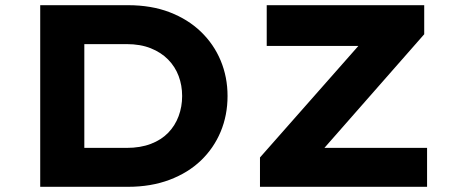

<svg xmlns="http://www.w3.org/2000/svg" viewBox="-20 -720 1749 740"><path d="M135 0V-700H473Q563 -700 633.5 -673Q704 -646 754 -598Q804 -550 830.5 -486.5Q857 -423 857 -350Q857 -276 830.5 -212.5Q804 -149 754.5 -101.5Q705 -54 633.5 -27Q562 0 473 0ZM305 -116 282 -150H468Q521 -150 561.5 -165.5Q602 -181 628.5 -208.5Q655 -236 668.5 -272.5Q682 -309 682 -350Q682 -391 668.5 -427Q655 -463 628 -490.5Q601 -518 561 -534Q521 -550 468 -550H279L305 -582ZM982 0V-113L1423 -613L1496 -543H1008V-700H1615V-588L1175 -87L1102 -150H1626V0Z"/></svg>

Font: Lexend Giga
Style: Bold
Weight: 700
Version: Version 1.007